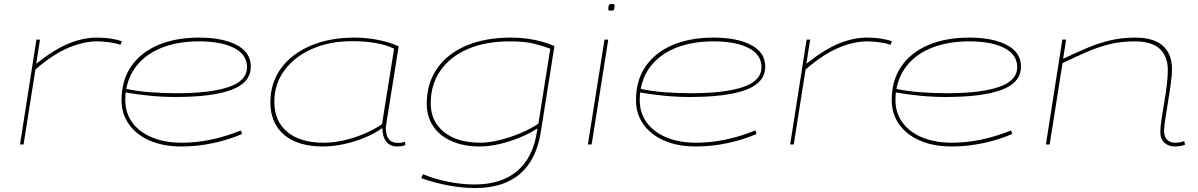

<svg xmlns="http://www.w3.org/2000/svg" viewBox="-20 -730 6053 970"><path d="M182 -530 163 -408Q255 -481 328 -510.5Q401 -540 469 -540Q508 -540 542 -534.5Q576 -529 595 -522L589 -504Q564 -512 531.5 -516.5Q499 -521 470 -521Q403 -521 325.5 -488.5Q248 -456 159 -379L99 0H81L164 -530Z M1203 -53Q1133 -23 1054.5 -6.5Q976 10 897 10Q805 10 737 -19.5Q669 -49 631.5 -102Q594 -155 594 -224Q594 -324 642.5 -394.5Q691 -465 779 -502.5Q867 -540 986 -540Q1105 -540 1176 -502.5Q1247 -465 1247 -394Q1247 -313 1150.5 -276.5Q1054 -240 866 -240Q802 -240 735.5 -246.5Q669 -253 615 -263Q613 -244 613 -224Q613 -160 648 -111.5Q683 -63 747.5 -36Q812 -9 898 -9Q1044 -9 1197 -71ZM985 -521Q885 -521 807 -492.5Q729 -464 680.5 -410Q632 -356 618 -281Q673 -269 739.5 -264Q806 -259 872 -259Q1043 -259 1135.5 -290.5Q1228 -322 1228 -391Q1228 -454 1163 -487.5Q1098 -521 985 -521Z M1986 10Q1951 10 1931.5 -14.5Q1912 -39 1912 -83Q1872 -55 1821 -34Q1770 -13 1715.5 -1.5Q1661 10 1611 10Q1486 10 1416 -48.5Q1346 -107 1346 -213Q1346 -311 1399.5 -384.5Q1453 -458 1549 -499Q1645 -540 1771 -540Q1831 -540 1890 -528.5Q1949 -517 1994 -496Q1986 -444 1977 -388Q1968 -332 1959.5 -279Q1951 -226 1944 -183Q1937 -140 1933 -113.5Q1929 -87 1929 -85Q1929 -8 1990 -8Q2011 -8 2026 -14L2028 3Q2010 10 1986 10ZM1910 -103 1971 -484Q1932 -503 1878 -512.5Q1824 -522 1760 -522Q1645 -522 1556 -482.5Q1467 -443 1416.5 -374Q1366 -305 1366 -216Q1366 -118 1431.5 -63.5Q1497 -9 1616 -9Q1665 -9 1717.5 -21Q1770 -33 1820 -54Q1870 -75 1910 -103Z M2108 170 2117 150Q2173 174 2243 188Q2313 202 2377 202Q2514 202 2594 133Q2674 64 2693 -67L2695 -81Q2653 -54 2602 -33.5Q2551 -13 2500 -1.5Q2449 10 2405 10Q2323 10 2262.5 -16.5Q2202 -43 2169 -91.5Q2136 -140 2136 -206Q2136 -308 2187.5 -383Q2239 -458 2334.5 -499Q2430 -540 2561 -540Q2624 -540 2680.5 -528.5Q2737 -517 2781 -497L2712 -62Q2690 77 2607 148.5Q2524 220 2380 220Q2316 220 2243.5 206.5Q2171 193 2108 170ZM2760 -484Q2725 -497 2679 -509Q2633 -521 2556 -521Q2432 -521 2342.5 -482Q2253 -443 2204.5 -372.5Q2156 -302 2156 -208Q2156 -117 2223 -63Q2290 -9 2407 -9Q2449 -9 2502.5 -22Q2556 -35 2608.5 -57Q2661 -79 2700 -105Z M3072 -710Q3085 -710 3085 -703Q3084 -683 3081 -679.5Q3078 -676 3064 -676Q3060 -676 3056.5 -677.5Q3053 -679 3053 -684Q3054 -704 3058 -707Q3062 -710 3072 -710ZM2950 0 3034 -530H3053L2969 0Z M3802 -53Q3732 -23 3653.5 -6.5Q3575 10 3496 10Q3404 10 3336 -19.5Q3268 -49 3230.5 -102Q3193 -155 3193 -224Q3193 -324 3241.5 -394.5Q3290 -465 3378 -502.5Q3466 -540 3585 -540Q3704 -540 3775 -502.5Q3846 -465 3846 -394Q3846 -313 3749.5 -276.5Q3653 -240 3465 -240Q3401 -240 3334.5 -246.5Q3268 -253 3214 -263Q3212 -244 3212 -224Q3212 -160 3247 -111.5Q3282 -63 3346.5 -36Q3411 -9 3497 -9Q3643 -9 3796 -71ZM3584 -521Q3484 -521 3406 -492.5Q3328 -464 3279.5 -410Q3231 -356 3217 -281Q3272 -269 3338.5 -264Q3405 -259 3471 -259Q3642 -259 3734.5 -290.5Q3827 -322 3827 -391Q3827 -454 3762 -487.5Q3697 -521 3584 -521Z M4073 -530 4054 -408Q4146 -481 4219 -510.5Q4292 -540 4360 -540Q4399 -540 4433 -534.5Q4467 -529 4486 -522L4480 -504Q4455 -512 4422.5 -516.5Q4390 -521 4361 -521Q4294 -521 4216.5 -488.5Q4139 -456 4050 -379L3990 0H3972L4055 -530Z M5094 -53Q5024 -23 4945.5 -6.5Q4867 10 4788 10Q4696 10 4628 -19.5Q4560 -49 4522.5 -102Q4485 -155 4485 -224Q4485 -324 4533.5 -394.5Q4582 -465 4670 -502.5Q4758 -540 4877 -540Q4996 -540 5067 -502.5Q5138 -465 5138 -394Q5138 -313 5041.5 -276.5Q4945 -240 4757 -240Q4693 -240 4626.5 -246.5Q4560 -253 4506 -263Q4504 -244 4504 -224Q4504 -160 4539 -111.5Q4574 -63 4638.5 -36Q4703 -9 4789 -9Q4935 -9 5088 -71ZM4876 -521Q4776 -521 4698 -492.5Q4620 -464 4571.5 -410Q4523 -356 4509 -281Q4564 -269 4630.5 -264Q4697 -259 4763 -259Q4934 -259 5026.5 -290.5Q5119 -322 5119 -391Q5119 -454 5054 -487.5Q4989 -521 4876 -521Z M5347 -530H5366L5351 -433Q5416 -464 5473 -488Q5530 -512 5588.5 -526Q5647 -540 5714 -540Q5809 -540 5855 -498.5Q5901 -457 5901 -381Q5901 -352 5895 -307.5Q5889 -263 5881 -215.5Q5873 -168 5867 -128Q5861 -88 5861 -69Q5861 -39 5876.5 -24Q5892 -9 5916 -9Q5942 -9 5963 -17L5967 1Q5955 6 5941 8Q5927 10 5917 10Q5883 10 5862.5 -9Q5842 -28 5842 -66Q5842 -86 5847.5 -124Q5853 -162 5861 -207.5Q5869 -253 5874.5 -297.5Q5880 -342 5880 -376Q5880 -443 5840.5 -482Q5801 -521 5711 -521Q5644 -521 5587 -507Q5530 -493 5473 -468.5Q5416 -444 5348 -411L5283 0H5264Z"/></svg>

Font: Georama ExtraExtended Thin
Style: Italic
Weight: 100
Width: 8
Italic angle: -9°
Designer: Jean-Baptiste Levee
Foundry: Production Type
Version: Version 1.000